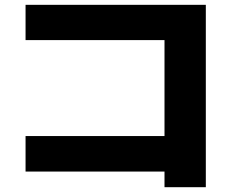

<svg xmlns="http://www.w3.org/2000/svg" viewBox="-20 -737 978 803"><path d="M668 -19.5H86.9V-168H668V-569.3H86.9V-716.8H840.8V45.9H668Z"/></svg>

Font: Pretendard JP Black
Style: Regular
Weight: 900
Designer: Base glyphs from Inter by Rasmus Andersson; Hangeul glyphs from Noto Sans CJK(Source Han Sans) by Jang Soo-young and Kan
Foundry: Kil Hyung-jin
Version: Version 1.309